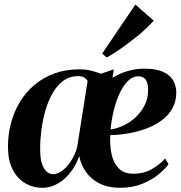

<svg xmlns="http://www.w3.org/2000/svg" viewBox="-20 -838 820 868"><path d="M494.5 -524.5 488.5 -486.5Q522 -506.5 557.8 -517Q593.5 -527.5 634 -527.5Q686 -527.5 717.2 -513.2Q748.5 -499 762.5 -474.8Q776.5 -450.5 777 -421Q777 -380 759.8 -348.8Q742.5 -317.5 712.5 -295Q682.5 -272.5 644 -257.8Q605.5 -243 563 -235.5Q520.5 -228 478.5 -227Q476 -180 484.5 -140.5Q493 -101 516.8 -76.8Q540.5 -52.5 583.5 -52.5Q630 -52.5 666 -73.2Q702 -94 726.5 -121.5L742 -95.5Q727.5 -75 697.2 -50Q667 -25 623 -7Q579 11 523.5 11Q470 11 431.5 -7.8Q393 -26.5 369.8 -59Q346.5 -91.5 338 -132.5Q327 -100 309.2 -73.5Q291.5 -47 269.8 -28.2Q248 -9.5 223.2 0.8Q198.5 11 172.5 11Q128 11 92.5 -10.5Q57 -32 36.5 -73.2Q16 -114.5 16 -175Q16 -229.5 29.5 -281Q43 -332.5 69.8 -376.8Q96.5 -421 135.5 -454Q174.5 -487 225.5 -505.8Q276.5 -524.5 339 -524.5Q368.5 -524.5 392.2 -518.5Q416 -512.5 436 -504.5ZM328.5 -170.5 376 -471.5Q372 -480.5 361.2 -487.2Q350.5 -494 332.5 -494Q294.5 -493.5 266.2 -472.8Q238 -452 218 -417Q198 -382 185.5 -339.2Q173 -296.5 167.2 -251.2Q161.5 -206 161.5 -164.5Q161.5 -121.5 170 -96.8Q178.5 -72 192 -61.2Q205.5 -50.5 220.5 -50.5Q236.5 -50.5 252.8 -60.5Q269 -70.5 284 -87.5Q299 -104.5 310.5 -126Q322 -147.5 328.5 -170.5ZM605.5 -493Q579 -493 557.5 -471.2Q536 -449.5 519.8 -413.8Q503.5 -378 493.5 -335.8Q483.5 -293.5 480 -252.5Q510.5 -257 540.8 -271.8Q571 -286.5 595.5 -310Q620 -333.5 635 -364.5Q650 -395.5 649.5 -432Q649.5 -464.5 638 -478.8Q626.5 -493 605.5 -493ZM442 -596 592 -817.5 675 -744.5Q661.5 -729.5 642.2 -711Q623 -692.5 599.8 -673.8Q576.5 -655 552.2 -637Q528 -619 504.8 -603.8Q481.5 -588.5 462 -578Z"/></svg>

Font: Merriweather 120pt
Style: Bold Italic
Weight: 700
Italic angle: -7.8°
Version: Version 2.101